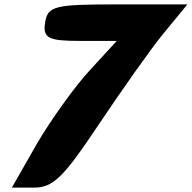

<svg xmlns="http://www.w3.org/2000/svg" viewBox="-20 -903 872 873"><path d="M185 -800C174 -730 200 -717 342 -717H511L386 -581C318 -507 210 -356 147 -248L34 -50H136C221 -50 270 -98 425 -331C528 -485 661 -674 721 -748L832 -883H515C227 -883 197 -876 185 -800Z"/></svg>

Font: Hussar Skorodowane
Style: Ky
Weight: 700
Foundry: Cannot Into Space Fonts
Version: Version 0.892